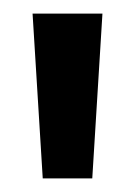

<svg xmlns="http://www.w3.org/2000/svg" viewBox="-20 -726 199 283"><path d="M43 -463 28 -706H131L116 -463Z"/></svg>

Font: Bricolage Grotesque 12pt Medium
Style: Regular
Weight: 500
Designer: Mathieu Triay
Foundry: Atelier Triay
Version: Version 1.001; ttfautohint (v1.8.4.7-5d5b);gftools[0.9.33.de